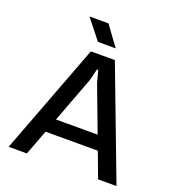

<svg xmlns="http://www.w3.org/2000/svg" viewBox="-161 -1058 1094 1188"><g transform="rotate(20 385.5 -464.5)"><path d="M30 0 306 -729H464L740 0H619L408 -561L388 -637H380L361 -561L150 0ZM198 -166 232 -259H537L571 -166ZM327 -799 224 -929H349L444 -799Z"/></g></svg>

Font: Hubot Sans Condensed ExtraLight Medium
Style: Regular
Weight: 500
Version: Version 2.000